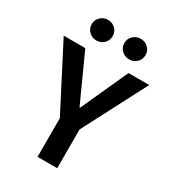

<svg xmlns="http://www.w3.org/2000/svg" viewBox="-216 -1012 1006 1124"><g transform="rotate(30 287.0 -450.5)"><path d="M353 -262V0H220V-261L-2 -691H144L288 -374H292L436 -691H576ZM177 -762Q148 -762 127 -782Q106 -802 106 -832Q106 -861 127 -881Q148 -901 177 -901Q207 -901 227.5 -881Q248 -861 248 -832Q248 -802 227.5 -782Q207 -762 177 -762ZM399 -762Q369 -762 348 -782Q327 -802 327 -832Q327 -861 348 -881Q369 -901 399 -901Q428 -901 449 -881Q470 -861 470 -832Q470 -802 449 -782Q428 -762 399 -762Z"/></g></svg>

Font: Qnwhxotralxmqkhsjrfbfhwcoqn
Style: Regular
Weight: 500
Designer: Carrois Corporate & Edenspiekermann
Foundry: Carrois Corporate GbR & Edenspiekermann AG
Version: Version 2.001